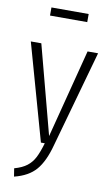

<svg xmlns="http://www.w3.org/2000/svg" viewBox="-100 -772 597 1026"><g transform="rotate(10 198.0 -258.5)"><path d="M234 2Q210 92 170 138.5Q130 185 53 204L46 160Q89 148 114 128.5Q139 109 154 80Q169 51 184 0H163L16 -523H73L200 -42L324 -523H381ZM295 -677H93V-721H295Z"/></g></svg>

Font: Fira Sans Extra Condensed Light
Style: Regular
Weight: 300
Width: 1
Designer: Carrois Corporate & Edenspiekermann AG
Foundry: Carrois Corporate GbR & Edenspiekermann AG
Version: Version 4.203